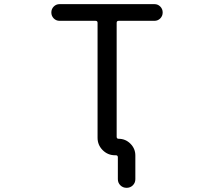

<svg xmlns="http://www.w3.org/2000/svg" viewBox="-20 -775 1040 933"><path d="M556.6 -100.6Q589.8 -100.6 613.8 -76.7Q637.7 -52.7 637.7 -19.5V95.7Q637.7 113.3 625.5 125.5Q613.3 137.7 595.2 137.7Q577.1 137.7 564.9 125.5Q552.7 113.3 552.7 95.7V-10.7Q552.7 -20.5 543 -20.5H540H539.1Q503.9 -20.5 479 -45.4Q454.1 -70.3 454.1 -105.5V-664.1Q454.1 -673.8 444.3 -673.8H269.5Q252.9 -673.8 241.2 -685.5Q229.5 -697.3 229.5 -714.4Q229.5 -731.4 241.2 -743.2Q252.9 -754.9 269.5 -754.9H730.5Q747.1 -754.9 758.8 -743.2Q770.5 -731.4 770.5 -714.4Q770.5 -697.3 758.8 -685.5Q747.1 -673.8 730.5 -673.8H556.6Q546.9 -673.8 546.9 -664.1V-110.4Q546.9 -100.6 556.6 -100.6Z"/></svg>

Font: Rounded-X Mgen+ 1mn regular
Style: Regular
Weight: 400
Designer: [Source Han Sans]
Ryoko NISHIZUKA  (kana & ideographs); Paul D. Hunt (Latin, Greek & Cyrillic); Wenlong ZHANG  (bopomofo
Version: Version 1.059.20150602